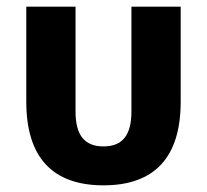

<svg xmlns="http://www.w3.org/2000/svg" viewBox="-20 -545 622 577"><path d="M207 -525H59V-239C59 -73 137 12 291 12C445 12 523 -73 523 -239V-525H375V-210C375 -140 349 -105 291 -105C233 -105 207 -140 207 -210Z"/></svg>

Font: LVC Sans
Style: Bold
Weight: 700
Designer: Mike Abbink, Paul van der Laan, Pieter van Rosmalen
Foundry: Bold Monday
Version: Version 3.0